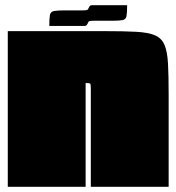

<svg xmlns="http://www.w3.org/2000/svg" viewBox="-20 -720 680 740"><path d="M10 -600H385Q458 -600 504.5 -597.5Q551 -595 577 -584Q603 -573 614 -547Q625 -521 627.5 -475Q630 -429 630 -355V0H330V-380Q330 -395 327.5 -397.5Q325 -400 310 -400V0H10ZM319 -684Q322 -691 325 -695.5Q328 -700 335 -700H470Q470 -670 467.5 -657.5Q465 -645 452.5 -642.5Q440 -640 409 -640H340Q323 -640 321 -636Q318 -629 315 -624.5Q312 -620 305 -620H170Q170 -650 172.5 -662.5Q175 -675 188 -677.5Q201 -680 231 -680H300Q317 -680 319 -684Z"/></svg>

Font: Badeen Display
Style: Regular
Weight: 400
Version: Version 1.000; ttfautohint (v1.8.4.7-5d5b)